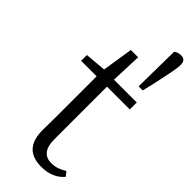

<svg xmlns="http://www.w3.org/2000/svg" viewBox="-269 -846 893 893"><g transform="rotate(45 178.0 -399.5)"><path d="M231 14C279 14 318 -2 344 -34L327 -55C300 -39 280 -31 251 -31C208 -31 183 -58 183 -120V-466H333V-512H183L189 -665H141L117 -513L13 -504V-466H115V-198C115 -162 114 -141 114 -112C114 -27 152 14 231 14ZM325 -813C312 -813 300 -810 289 -802L286 -571H313L329 -639C340 -694 354 -749 354 -779C354 -800 346 -813 325 -813Z"/></g></svg>

Font: Kiri Minchoo Light
Style: Regular
Weight: 300
Designer: Ryoko NISHIZUKA 西塚涼子 (kana & ideographs); Frank Grießhammer (Latin, Greek & Cyrillic);
akenotsuki.com/eyeben/fonts/ (U+
Foundry: Adobe
akenotsuki.com/eyeben/fonts/
Version: Version 4.002;hotconv 1.0.119;makeotfexe 2.5.65604